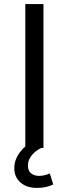

<svg xmlns="http://www.w3.org/2000/svg" viewBox="-20 -725 337 941"><path d="M104 0V-705H193V0ZM160 196Q111 196 80.5 169.5Q50 143 50 99Q50 59 77 22Q104 -15 149 -37L182 0Q167 7 152 19.5Q137 32 127 49Q117 66 117 86Q117 113 133 125Q149 137 171 137Q184 137 197.5 134Q211 131 224 125L241 179Q225 187 205 191.5Q185 196 160 196Z"/></svg>

Font: Nunito Sans 8pt
Style: Regular
Weight: 400
Version: Version 3.101;gftools[0.9.27]